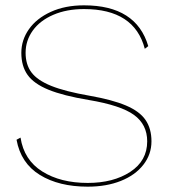

<svg xmlns="http://www.w3.org/2000/svg" viewBox="-20 -690 634 720"><path d="M536 -517 523 -507Q484 -656 295 -656Q230 -656 180 -634.5Q130 -613 103 -575.5Q76 -538 76 -492Q76 -448 98 -418.5Q120 -389 172 -368Q224 -347 316 -331Q401 -316 452 -294.5Q503 -273 525.5 -240.5Q548 -208 548 -160Q548 -111 517.5 -72Q487 -33 433 -11.5Q379 10 309 10Q201 10 129.5 -34Q58 -78 42 -166L57 -174Q70 -90 138.5 -47Q207 -4 309 -4Q405 -4 468.5 -45.5Q532 -87 532 -160Q532 -223 482.5 -259Q433 -295 313 -315Q217 -331 162 -353.5Q107 -376 83.5 -409Q60 -442 60 -492Q60 -540 88.5 -580.5Q117 -621 170.5 -645.5Q224 -670 295 -670Q491 -670 536 -517Z"/></svg>

Font: Work Sans Thin
Style: Regular
Weight: 260
Designer: Wei Huang
Foundry: Wei Huang
Version: Version 1.500